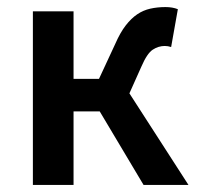

<svg xmlns="http://www.w3.org/2000/svg" viewBox="-20 -523 562 543"><path d="M73 0V-491H188V-300H260L306 -399Q320 -431 335.5 -451Q351 -471 368 -482.5Q385 -494 405 -498.5Q425 -503 448 -503Q468 -503 483 -497L464 -390Q455 -393 446 -393Q428 -393 412 -382.5Q396 -372 380 -335L346 -259L513 0H386L262 -208H188V0Z"/></svg>

Font: CV Source Sans Light
Style: Bold
Weight: 600
Designer: Paul D. Hunt
Foundry: Adobe Systems Incorporated
Version: Version 3.001